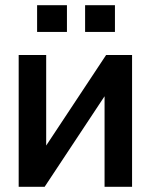

<svg xmlns="http://www.w3.org/2000/svg" viewBox="-20 -720 581 740"><path d="M158 -508V-159L389 -508H489V0H383V-349L152 0H52V-508ZM123 -597V-700H238V-597ZM308 -597V-700H423V-597Z"/></svg>

Font: LT Superior Semi-bold
Style: Regular
Weight: 600
Designer: Daniel Lyons
Foundry: LyonsType
Version: Version 1.0